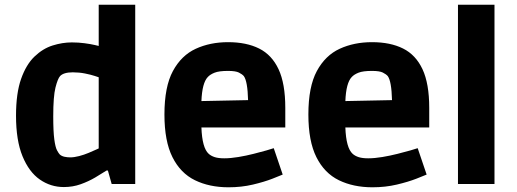

<svg xmlns="http://www.w3.org/2000/svg" viewBox="-20 -781 2193 815"><path d="M251 13Q195 13 149 -19Q103 -51 75.5 -118Q48 -185 48 -290Q48 -385 69.5 -446Q91 -507 126.5 -541Q162 -575 203.5 -588Q245 -601 285 -601Q313 -601 339 -597.5Q365 -594 382 -590Q399 -586 399 -586V-761H554V0H454L438 -57H432Q412 -44 384 -27.5Q356 -11 322.5 1Q289 13 251 13ZM278 -113Q295 -113 316 -118.5Q337 -124 356 -132Q375 -140 387 -145.5Q399 -151 399 -151V-453Q399 -453 382.5 -458.5Q366 -464 341 -469Q316 -474 289 -474Q250 -474 235 -458Q225 -447 215.5 -409.5Q206 -372 206 -287Q206 -223 210.5 -189.5Q215 -156 222 -143Q229 -130 234 -125Q242 -118 254 -115.5Q266 -113 278 -113Z M950 14Q869 14 807.5 -16Q746 -46 712 -114Q678 -182 678 -295Q678 -413 714 -479.5Q750 -546 811 -574Q872 -602 948 -602Q1026 -602 1080 -575Q1134 -548 1162.5 -487Q1191 -426 1191 -323V-240H835Q838 -153 866 -128Q876 -119 891.5 -114Q907 -109 932 -109Q959 -109 992 -114.5Q1025 -120 1056.5 -128Q1088 -136 1111 -142.5Q1134 -149 1142 -152L1180 -40Q1171 -36 1136.5 -22.5Q1102 -9 1053.5 2.5Q1005 14 950 14ZM862 -454Q838 -429 835 -352L1033 -356Q1031 -436 1015 -458Q1008 -466 994 -473Q980 -480 948 -480Q910 -480 891 -472.5Q872 -465 862 -454Z M1561 14Q1480 14 1418.5 -16Q1357 -46 1323 -114Q1289 -182 1289 -295Q1289 -413 1325 -479.5Q1361 -546 1422 -574Q1483 -602 1559 -602Q1637 -602 1691 -575Q1745 -548 1773.5 -487Q1802 -426 1802 -323V-240H1446Q1449 -153 1477 -128Q1487 -119 1502.5 -114Q1518 -109 1543 -109Q1570 -109 1603 -114.5Q1636 -120 1667.5 -128Q1699 -136 1722 -142.5Q1745 -149 1753 -152L1791 -40Q1782 -36 1747.5 -22.5Q1713 -9 1664.5 2.5Q1616 14 1561 14ZM1473 -454Q1449 -429 1446 -352L1644 -356Q1642 -436 1626 -458Q1619 -466 1605 -473Q1591 -480 1559 -480Q1521 -480 1502 -472.5Q1483 -465 1473 -454Z M1924 0V-761H2079V0Z"/></svg>

Font: Ruda SemiBold
Style: Bold
Weight: 900
Designer: Mariela Monsalve and Angelina Sanchez
Foundry: Mariela Monsalve and Angelina Sanchez
Version: Version 2.000